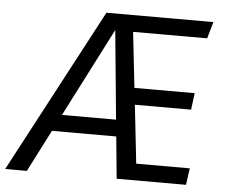

<svg xmlns="http://www.w3.org/2000/svg" viewBox="-96 -745 947 803"><g transform="rotate(5 377.5 -344.0)"><path d="M437 -618 463 -385H716L707 -315H471L498 -70H723L713 0H422L405 -176H135L45 0H-46L319 -688H768L748 -618ZM398 -246 362 -619 171 -246Z"/></g></svg>

Font: FiraGO Book
Style: Italic
Weight: 350
Italic angle: -8°
Designer: bBox Type GmbH
Foundry: bBox Type GmbH
Version: Version 1.001